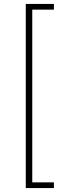

<svg xmlns="http://www.w3.org/2000/svg" viewBox="-20 -762 318 976"><path d="M111 194H254V165H144V-713H254V-742H111Z"/></svg>

Font: Chess Sans ExtraLight
Style: Regular
Weight: 275
Designer: Wolf Bōese
Foundry: Wolf Bōese
Version: Version 7.223;Glyphs 3.3 (3306)